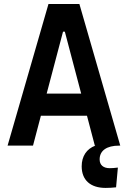

<svg xmlns="http://www.w3.org/2000/svg" viewBox="-20 -713 626 940"><path d="M497.1 207C512.2 207 530.8 206.1 548.3 204.1L557.1 107.4C542.5 109.4 528.3 110.4 517.1 110.4C485.8 110.4 467.8 94.7 467.8 67.4C467.8 24.4 502.4 0 562.5 0H568.8L368.7 -693.4H217.3L17.1 0H141.6L180.2 -146.5H405.8L444.3 0H446.8C404.3 15.6 379.9 51.8 379.9 101.1C379.9 168.5 422.4 207 497.1 207ZM208.5 -254.9 288.6 -558.1H297.4L377.4 -254.9Z"/></svg>

Font: Cascadia Mono SemiBold
Style: Regular
Weight: 600
Monospace: yes
Designer: Aaron Bell
Foundry: Saja Typeworks
Version: Version 2404.023